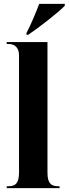

<svg xmlns="http://www.w3.org/2000/svg" viewBox="-20 -979 357 999"><path d="M118 -808V-798H127C184 -837 284 -914 317 -949V-959H184C167 -914 141 -851 118 -808ZM15 0H290V-10H283C247 -10 227 -24 227 -81V-760H15V-750H26C44 -750 79 -743 79 -689V-81C79 -24 59 -10 24 -10H15Z"/></svg>

Font: Noto Serif Display ExtraCondensed ExtraBold
Style: Regular
Weight: 800
Width: 2
Designer: Monotype Design Team
Foundry: Monotype Imaging Inc.
Version: Version 2.009